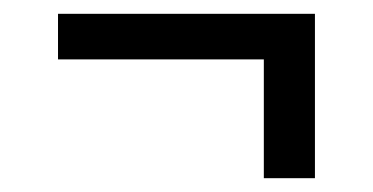

<svg xmlns="http://www.w3.org/2000/svg" viewBox="-20 -393 540 278"><path d="M436 -135H362V-307H64V-373H436Z"/></svg>

Font: Iosevka srxl
Style: Regular
Weight: 400
Monospace: yes
Designer: Belleve Invis
Foundry: Belleve Invis
Version: Version 33.0.1; ttfautohint (v1.8.3)